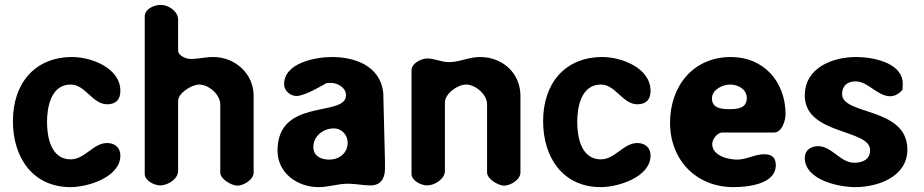

<svg xmlns="http://www.w3.org/2000/svg" viewBox="-20 -761 3791 788"><path d="M33 -264C33 -116 113 7 270 7C339 7 474 -33 474 -123C474 -156 450 -174 420 -174C362 -174 329 -107 270 -107C189 -107 173 -199 173 -260C173 -321 189 -414 270 -414C331 -414 359 -333 420 -333C457 -333 474 -354 474 -388C474 -483 353 -527 277 -527C121 -527 33 -417 33 -264Z M640 -741C615 -741 574 -726 574 -693V-47C574 -19 614 0 638 0C667 0 711 -25 711 -60V-347C711 -380 768 -414 798 -414C836 -414 884 -373 884 -333V-53C884 -25 932 1 954 1C979 1 1021 -23 1021 -53V-367C1021 -461 943 -527 855 -527C822 -527 794 -519 762 -519C745 -519 711 -532 711 -553V-680C711 -716 670 -741 640 -741Z M1119 -143C1119 -50 1201 7 1288 7C1330 7 1366 -7 1408 -7C1440 -7 1470 0 1501 0C1545 0 1560 -32 1560 -69V-100C1559 -142 1554 -338 1553 -380C1541 -491 1436 -527 1343 -527C1279 -527 1146 -505 1146 -415C1146 -389 1171 -367 1197 -367C1232 -367 1313 -416 1320 -420C1322 -420 1334 -421 1337 -421C1365 -421 1400 -402 1400 -370C1400 -278 1119 -362 1119 -143ZM1266 -158C1266 -202 1306 -234 1350 -234C1383 -234 1407 -206 1407 -176C1407 -132 1372 -106 1331 -106C1299 -106 1266 -119 1266 -158Z M1733 -521C1709 -521 1669 -501 1669 -473V-47C1669 -19 1709 0 1733 0C1762 0 1806 -25 1806 -60V-340C1806 -377 1858 -414 1893 -414C1931 -414 1979 -374 1979 -333V-53C1979 -25 2027 1 2049 1C2074 1 2116 -23 2116 -53V-367C2116 -463 2041 -527 1950 -527C1904 -527 1867 -506 1822 -506C1791 -506 1764 -521 1733 -521Z M2209 -264C2209 -116 2289 7 2446 7C2515 7 2650 -33 2650 -123C2650 -156 2626 -174 2596 -174C2538 -174 2505 -107 2446 -107C2365 -107 2349 -199 2349 -260C2349 -321 2365 -414 2446 -414C2507 -414 2535 -333 2596 -333C2633 -333 2650 -354 2650 -388C2650 -483 2529 -527 2453 -527C2297 -527 2209 -417 2209 -264Z M2730 -257C2730 -104 2838 7 2990 7C3047 7 3164 -4 3164 -83C3164 -114 3148 -128 3117 -128C3078 -128 3045 -106 3005 -106C2968 -106 2903 -122 2903 -170C2903 -188 2923 -217 2944 -217H3157C3190 -217 3204 -268 3204 -292C3204 -425 3115 -527 2980 -527C2825 -527 2730 -408 2730 -257ZM2902 -357C2902 -393 2945 -414 2977 -414C3010 -414 3045 -394 3045 -359C3045 -317 3008 -313 2974 -313C2942 -313 2902 -316 2902 -357Z M3283 -113C3283 -22 3423 7 3490 7C3584 7 3704 -36 3704 -147C3704 -323 3436 -287 3436 -375C3436 -407 3456 -427 3491 -427C3544 -427 3580 -366 3634 -366C3653 -366 3673 -378 3684 -393C3684 -397 3685 -413 3685 -417C3685 -505 3560 -527 3494 -527C3398 -527 3283 -484 3283 -369C3283 -206 3551 -233 3551 -145C3551 -107 3521 -93 3486 -93C3429 -93 3394 -161 3338 -161C3308 -161 3283 -145 3283 -113Z"/></svg>

Font: Asimov Print
Style: Regular
Weight: 500
Designer: Google
Version: Version 2.000980: 2014